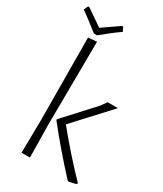

<svg xmlns="http://www.w3.org/2000/svg" viewBox="-210 -919 857 1007"><g transform="rotate(30 219.0 -415.5)"><path d="M225 -839 237 -814Q194 -785 129 -731H110Q37 -789 1 -814L13 -839H20Q69 -806 119 -771Q143 -788 218 -839ZM146 -702 142 -198 145 0H94L97 -195L94 -697ZM415 -455 221 -245Q319 -124 429 -10V-3Q421 1 384 8L377 6Q260 -121 167 -239V-245L326 -418L353 -455Z"/></g></svg>

Font: Alegreya Sans Light
Style: Regular
Weight: 300
Designer: Juan Pablo del Peral
Foundry: Huerta Tipografica
Version: Version 2.007